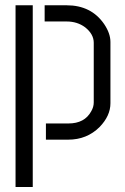

<svg xmlns="http://www.w3.org/2000/svg" viewBox="-20 -539 483 741"><path d="M157.2 0V-62.5H244.1Q306.6 -62.5 332 -109.4Q341.8 -126 341.8 -143.6V-374Q341.8 -407.2 308.6 -433.6Q278.3 -456.1 237.3 -456.1H152.3V-518.6H237.3Q332 -518.6 381.8 -446.3Q406.2 -410.2 406.2 -377V-140.6Q406.2 -91.8 364.3 -48.8Q315.4 0 243.2 0ZM40 182.6V-518.6H106.4V182.6Z"/></svg>

Font: Post No Bills Colombo
Style: Medium
Weight: 600
Designer: Kosala Senevirathne, Siva Puranthara, Lasantha Premarathna, Tharique Azeez
Foundry: Mooniak
Version: Version 1.220 ; ttfautohint (v1.5)